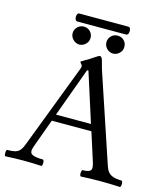

<svg xmlns="http://www.w3.org/2000/svg" viewBox="-128 -975 938 1076"><g transform="rotate(15 341.5 -437.0)"><path d="M5 3Q1 3 -0.5 -6Q-2 -15 -0.5 -24.5Q1 -34 5 -34Q34 -34 51 -38.5Q68 -43 79 -56.5Q90 -70 100 -98L284 -580Q287 -588 287 -595Q287 -602 280.5 -607.5Q274 -613 274 -617Q274 -620 294 -631Q304 -636 315 -643Q326 -650 339 -659Q365 -677 371 -677Q382 -677 388 -656Q400 -608 412 -575L574 -91Q585 -57 608 -45.5Q631 -34 668 -34Q673 -34 674.5 -24.5Q676 -15 674.5 -6Q673 3 668 3Q611 0 556 0Q499 0 443 3Q438 3 436.5 -6Q435 -15 437 -24.5Q439 -34 443 -34Q478 -34 488 -45.5Q498 -57 487 -91L434 -257H204L143 -89Q131 -56 147.5 -45Q164 -34 212 -34Q217 -34 218.5 -24.5Q220 -15 218.5 -6Q217 3 212 3Q161 0 109 0Q58 0 5 3ZM218 -296H421L330 -581H322ZM438 -709Q417 -709 401.5 -724.5Q386 -740 386 -761Q386 -783 401 -798Q416 -813 438 -813Q460 -813 475 -798.5Q490 -784 490 -761Q490 -739 474 -724Q458 -709 438 -709ZM242 -709Q222 -709 206 -724.5Q190 -740 190 -761Q190 -783 205.5 -798Q221 -813 242 -813Q264 -813 279 -798Q294 -783 294 -761Q294 -739 278 -724Q262 -709 242 -709ZM198 -831Q189 -831 185.5 -842.5Q182 -854 185.5 -865.5Q189 -877 198 -877H482Q492 -877 495 -865.5Q498 -854 494.5 -842.5Q491 -831 480 -831Z"/></g></svg>

Font: Junicode
Style: Regular
Weight: 400
Designer: Peter S. Baker
Version: Version 2.100; ttfautohint (v1.8.4)